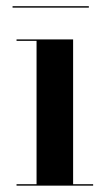

<svg xmlns="http://www.w3.org/2000/svg" viewBox="-20 -584 342 604"><path d="M19.5 -564.5V-560H259.5V-564.5ZM32 -4.5V0H273V-4.5H210V-460H32V-455.5H95V-4.5Z"/></svg>

Font: Bodoni* 36pt Medium
Style: Regular
Weight: 500
Version: Version 2.3